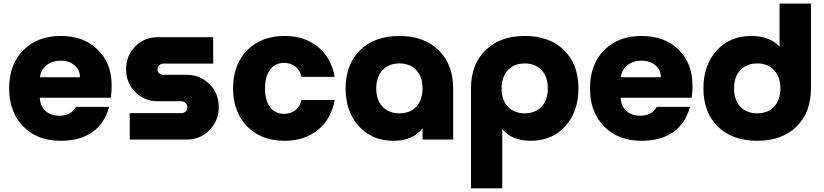

<svg xmlns="http://www.w3.org/2000/svg" viewBox="-20 -761 4491 1047"><path d="M311 6.8Q183.1 6.8 106.4 -71.8Q29.8 -150.4 29.8 -278.8Q29.8 -410.2 107.2 -487.5Q184.6 -564.9 311 -564.9Q436.5 -564.9 512.7 -490.5Q588.9 -416 588.9 -293.9Q588.9 -256.3 584 -228H196.8Q199.7 -181.2 228.5 -155.5Q257.3 -129.9 303.2 -129.9Q367.7 -129.9 394 -178.2H575.2Q550.3 -87.4 483.2 -40.3Q416 6.8 311 6.8ZM198.2 -339.8H416Q416.5 -379.4 386.5 -404.8Q356.4 -430.2 311 -430.2Q264.2 -430.2 233.2 -404.8Q202.1 -379.4 198.2 -339.8Z M687.5 0V-144H966.8Q982.4 -144 991.9 -152.8Q1001.5 -161.6 1001.5 -175.8Q1001.5 -190.4 991.9 -199.7Q982.4 -209 966.8 -209H838.9Q766.6 -209 717 -259.5Q667.5 -310.1 667.5 -383.8Q667.5 -456.5 717 -507.3Q766.6 -558.1 838.9 -558.1H1142.6V-414.1H873.5Q857.9 -414.1 848.4 -405.5Q838.9 -397 838.9 -382.8Q838.9 -369.1 848.4 -361.1Q857.9 -353 873.5 -353H998.5Q1071.8 -353 1122.3 -302Q1172.9 -251 1172.9 -176.8Q1172.9 -102.5 1122.1 -51.3Q1071.3 0 998.5 0Z M1532.2 6.8Q1404.3 6.8 1327.6 -71.8Q1251 -150.4 1251 -278.8Q1251 -410.2 1328.4 -487.5Q1405.8 -564.9 1532.2 -564.9Q1640.6 -564.9 1713.6 -505.4Q1786.6 -445.8 1805.2 -341.8H1624Q1615.7 -377.9 1590.8 -397.9Q1565.9 -418 1528.3 -418Q1481.9 -418 1453.6 -381.6Q1425.3 -345.2 1425.3 -278.8Q1425.3 -212.4 1453.6 -176.3Q1481.9 -140.1 1528.3 -140.1Q1565.9 -140.1 1590.8 -159.9Q1615.7 -179.7 1624 -215.8H1805.2Q1786.6 -111.8 1713.6 -52.5Q1640.6 6.8 1532.2 6.8Z M2126 6.8Q2008.8 6.8 1936.8 -72.8Q1864.7 -152.3 1864.7 -278.8Q1864.7 -410.6 1943.8 -487.8Q2022.9 -564.9 2158.2 -564.9Q2292 -564.9 2371.6 -487.5Q2451.2 -410.2 2451.2 -278.8V0H2284.2V-61Q2230 6.8 2126 6.8ZM2065.9 -378.4Q2031.7 -341.8 2031.7 -278.8Q2031.7 -215.8 2065.9 -179.4Q2100.1 -143.1 2158.2 -143.1Q2216.3 -143.1 2250.2 -179.4Q2284.2 -215.8 2284.2 -278.8Q2284.2 -341.8 2250.2 -378.4Q2216.3 -415 2158.2 -415Q2100.1 -415 2065.9 -378.4Z M2873.5 6.8Q2772.5 6.8 2718.8 -57.1V266.1H2548.3V-278.8Q2548.3 -410.2 2627.9 -487.5Q2707.5 -564.9 2841.3 -564.9Q2976.6 -564.9 3055.4 -487.8Q3134.3 -410.6 3134.3 -278.8Q3134.3 -151.9 3062.5 -72.5Q2990.7 6.8 2873.5 6.8ZM2749.3 -378.4Q2715.3 -341.8 2715.3 -278.8Q2715.3 -215.8 2749.3 -179.4Q2783.2 -143.1 2841.3 -143.1Q2899.4 -143.1 2933.3 -179.4Q2967.3 -215.8 2967.3 -278.8Q2967.3 -341.8 2933.3 -378.4Q2899.4 -415 2841.3 -415Q2783.2 -415 2749.3 -378.4Z M3478.5 6.8Q3350.6 6.8 3273.9 -71.8Q3197.3 -150.4 3197.3 -278.8Q3197.3 -410.2 3274.7 -487.5Q3352.1 -564.9 3478.5 -564.9Q3604 -564.9 3680.2 -490.5Q3756.3 -416 3756.3 -293.9Q3756.3 -256.3 3751.5 -228H3364.3Q3367.2 -181.2 3396 -155.5Q3424.8 -129.9 3470.7 -129.9Q3535.2 -129.9 3561.5 -178.2H3742.7Q3717.8 -87.4 3650.6 -40.3Q3583.5 6.8 3478.5 6.8ZM3365.7 -339.8H3583.5Q3584 -379.4 3554 -404.8Q3523.9 -430.2 3478.5 -430.2Q3431.6 -430.2 3400.6 -404.8Q3369.6 -379.4 3365.7 -339.8Z M4109.4 6.8Q3974.1 6.8 3895 -70.1Q3815.9 -147 3815.9 -278.8Q3815.9 -405.8 3887.9 -485.4Q3960 -564.9 4077.1 -564.9Q4176.3 -564.9 4231 -506.8V-741.2H4402.3V-278.8Q4402.3 -147.5 4323 -70.3Q4243.7 6.8 4109.4 6.8ZM4017.1 -378.4Q3982.9 -341.8 3982.9 -278.8Q3982.9 -215.8 4017.1 -179.4Q4051.3 -143.1 4109.4 -143.1Q4167.5 -143.1 4201.4 -179.4Q4235.4 -215.8 4235.4 -278.8Q4235.4 -341.8 4201.4 -378.4Q4167.5 -415 4109.4 -415Q4051.3 -415 4017.1 -378.4Z"/></svg>

Font: Biathlonist
Style: Bold
Weight: 700
Designer: Go4gold
Foundry: Go4gold
Version: Version 3.010;FEAKit 1.0